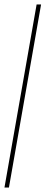

<svg xmlns="http://www.w3.org/2000/svg" viewBox="-28 -740 204 860"><path d="M-8 100 136 -720H156L12 100Z"/></svg>

Font: DM Sans 36pt Thin
Style: Italic
Weight: 250
Italic angle: -10°
Designer: Colophon Foundry, Jonny Pinhorn
Foundry: Colophon Foundry
Version: Version 4.004;gftools[0.9.30]